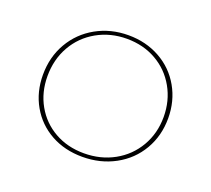

<svg xmlns="http://www.w3.org/2000/svg" viewBox="-88 -576 762 692"><g transform="rotate(20 293.0 -229.5)"><path d="M54 -225Q54 -293 85.5 -347.5Q117 -402 172.5 -433Q228 -464 296 -464Q363 -464 417 -434Q471 -404 501.5 -350.5Q532 -297 532 -231Q532 -164 500.5 -110Q469 -56 413 -25.5Q357 5 288 5Q220 5 167 -24.5Q114 -54 84 -106.5Q54 -159 54 -225ZM515 -230Q515 -292 486.5 -342.5Q458 -393 408 -421.5Q358 -450 295 -450Q232 -450 180.5 -421Q129 -392 100 -341Q71 -290 71 -226Q71 -164 99 -114.5Q127 -65 176.5 -37Q226 -9 289 -9Q353 -9 404.5 -37.5Q456 -66 485.5 -116.5Q515 -167 515 -230Z"/></g></svg>

Font: Ysabeau SC Thin
Style: Regular
Weight: 200
Designer: Christian Thalmann (Catharsis Fonts)
Version: Version 0.003